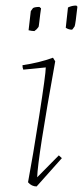

<svg xmlns="http://www.w3.org/2000/svg" viewBox="-20 -665 299 692"><path d="M217 -565Q222 -608 225 -638Q239 -645 255 -645L259 -641Q252 -577 249 -570Q243 -561 240 -558Q227 -558 217 -565ZM83 -556 91 -625Q97 -634 99 -636Q106 -640 122 -640L128 -635Q127 -630 125 -614Q123 -598 121.5 -584.5Q120 -571 119 -568Q113 -559 104 -553Q95 -553 83 -556ZM145 -422 64 -414Q61 -420 61 -430Q122 -439 171 -457L179 -444Q116 -95 114 -26L192 -105L203 -95L112 7Q94 7 81 -8Q98 -98 121.5 -248.5Q145 -399 145 -422Z"/></svg>

Font: Albura ExtraLight
Style: Italic
Weight: 156
Italic angle: -7°
Designer: Mercedes Jáuregui
Foundry: Omnibus-Type Team
Version: Version 1.000